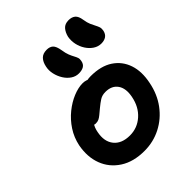

<svg xmlns="http://www.w3.org/2000/svg" viewBox="-230 -953 1095 1095"><g transform="rotate(-45 317.5 -405.0)"><path d="M292 12Q204 12 144.5 -26.5Q85 -65 60.5 -129.5Q36 -194 51 -274Q62 -327 90.5 -370.5Q119 -414 158 -445.5Q197 -477 238.5 -494Q280 -511 315 -511Q330 -511 343.5 -506.5Q357 -502 365 -492Q373 -482 370 -465Q363 -435 346 -411.5Q329 -388 287 -373Q259 -362 236.5 -344.5Q214 -327 199 -304.5Q184 -282 179 -253Q166 -188 198 -148.5Q230 -109 296 -109Q356 -109 401 -149Q446 -189 459 -256Q471 -315 447 -349.5Q423 -384 372 -384Q346 -384 327 -372Q308 -360 284 -340Q266 -325 254 -315Q242 -305 231.5 -300Q221 -295 206 -295Q190 -295 177.5 -310Q165 -325 171 -358Q177 -385 197.5 -411.5Q218 -438 248 -459.5Q278 -481 311.5 -494Q345 -507 376 -507Q459 -507 511 -472.5Q563 -438 583 -378.5Q603 -319 587 -242Q572 -165 529.5 -108Q487 -51 425.5 -19.5Q364 12 292 12ZM551 -595Q526 -595 504 -609.5Q482 -624 466.5 -648Q451 -672 445 -700.5Q439 -729 444 -757Q451 -786 467 -804Q483 -822 513 -822Q538 -822 553.5 -809.5Q569 -797 574 -763Q578 -737 585.5 -720Q593 -703 599.5 -691Q606 -679 610 -667.5Q614 -656 611 -639Q606 -616 590.5 -605.5Q575 -595 551 -595ZM340 -565Q315 -565 293.5 -579.5Q272 -594 257 -618Q242 -642 235.5 -670.5Q229 -699 235 -726Q241 -756 257.5 -773.5Q274 -791 305 -791Q330 -791 344 -778Q358 -765 364 -728Q368 -701 375 -683.5Q382 -666 389 -653.5Q396 -641 399.5 -630.5Q403 -620 400 -606Q396 -584 380.5 -574.5Q365 -565 340 -565Z"/></g></svg>

Font: Shantell Sans SemiBold
Style: Italic
Weight: 600
Italic angle: -11°
Designer: Stephen Nixon, Anya Danilova, Shantell Martin
Foundry: Arrow Type
Version: Version 1.011;[c5ecc13dd]